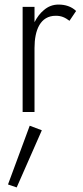

<svg xmlns="http://www.w3.org/2000/svg" viewBox="-20 -490 362 840"><path d="M131 -460H79V0H131V-280C131 -358 156 -421 224 -421C248 -421 264 -414 284 -399L313 -442C292 -462 265 -470 236 -470C212 -470 190 -462 171 -445C155 -432 142 -414 131 -393ZM110 60 15 317 53 330 163 80Z"/></svg>

Font: Jost Light
Style: Regular
Weight: 300
Version: Version 3.710